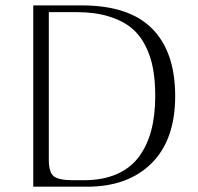

<svg xmlns="http://www.w3.org/2000/svg" viewBox="-20 -704 746 724"><path d="M105.5 -683.6H288.1Q467.3 -683.6 554 -595.7Q640.6 -507.8 640.6 -341.8Q640.6 -177.2 551.8 -88.6Q462.9 0 308.6 0H105.5ZM164.1 -658.2V-101.6Q164.1 -55.2 182.1 -39.8Q200.2 -24.4 256.8 -24.4H295.9Q366.7 -24.4 418.9 -46.9Q471.2 -69.3 502.9 -111.6Q534.7 -153.8 550 -211.2Q565.4 -268.6 565.4 -341.8Q565.4 -398.9 557.1 -444.8Q548.8 -490.7 528.3 -531.5Q507.8 -572.3 474.6 -599.4Q441.4 -626.5 389.6 -642.3Q337.9 -658.2 269.5 -658.2Z"/></svg>

Font: Buda
Style: light
Weight: 400
Version: Version 1.002